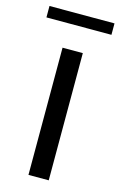

<svg xmlns="http://www.w3.org/2000/svg" viewBox="-128 -748 499 796"><g transform="rotate(15 121.5 -349.5)"><path d="M79 0H166V-546H79ZM-18 -650H261V-699H-18Z"/></g></svg>

Font: Wafeq
Style: Regular
Weight: 400
Designer: Rasmus Andersson & Azza Alameddine
Foundry: Google & TypeTogether
Version: Version 3.000;FEAKit 1.0